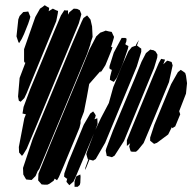

<svg xmlns="http://www.w3.org/2000/svg" viewBox="-20 -717 745 734"><path d="M195 -636 99 -403 82 -361 73 -342 59 -328 52 -332 49 -348 55 -419 77 -477 73 -479 72 -484V-529L115 -652L133 -684L142 -690L151 -697L159 -692L168 -687L167 -679L166 -674L182 -684L194 -678L202 -675L201 -666ZM281 -627 121 -241 82 -148 69 -127 64 -121 59 -127 53 -134 52 -155 73 -265 79 -280 66 -283 67 -289 70 -308 95 -375 188 -599 213 -658 226 -678 232 -677H240V-671V-661L245 -670L262 -684L275 -683L285 -678L291 -663L289 -655ZM88 -627 72 -587 63 -568 53 -552 50 -557 43 -578 50 -643 55 -656 69 -671 80 -672 88 -673 92 -663 96 -653 94 -645ZM313 -511 165 -155 130 -71 124 -63 116 -44 101 -29 88 -30 80 -31 74 -41 69 -50 68 -75 105 -186 256 -550 293 -636 299 -648 313 -658 319 -651 326 -642 332 -616 334 -576 326 -552V-549ZM273 -202 243 -130 224 -84 205 -40 198 -28 189 -34 185 -26 168 -14 161 -11H150L139 -12L134 -18L126 -27V-33L127 -53L171 -162L287 -442L322 -528L348 -578L363 -592L377 -597L384 -600L396 -597L407 -595L412 -584L416 -576L414 -568L405 -539V-537H410L407 -527L392 -490L383 -468L369 -446L364 -440V-445V-446L363 -444L321 -396L312 -346L301 -290L288 -256V-246L284 -229ZM451 -478 435 -439 426 -419 415 -404 407 -408 400 -412 401 -424 408 -451 405 -450 398 -456 399 -465 415 -516 445 -572H459L464 -569L463 -559L459 -548L463 -545L471 -541L469 -531ZM503 -463 382 -171 346 -109 336 -103 322 -107 318 -97 310 -77 305 -67 306 -75 316 -103 318 -108H316L313 -117L310 -128L313 -138L343 -217L366 -266L396 -323L413 -384L446 -465L471 -521L484 -537L495 -541L499 -542L501 -548L511 -564L505 -547L503 -543H504L513 -536L520 -531V-519ZM569 -457 454 -178 418 -122 408 -116 397 -119 388 -121 387 -127 384 -141 386 -149 412 -218 496 -419 521 -481 538 -514 554 -527 556 -530 555 -527 567 -525 575 -520 582 -508 581 -497ZM626 -403 564 -253 529 -170 508 -144 500 -137H486L480 -138L478 -143L474 -157L476 -165L478 -171L477 -169L465 -159V-165V-181L489 -240L566 -427L587 -476L596 -492L611 -489L608 -481L604 -471L619 -485L624 -484L636 -480L640 -467ZM650 -234 639 -227 637 -231 623 -203 580 -171 569 -167 554 -179V-191L570 -240L634 -395L660 -441L671 -450L680 -444L688 -438L691 -428L695 -399L691 -359L665 -292L669 -280ZM343 -216 272 -47 261 -23 253 -16 245 -9 239 -16 234 -22 237 -35 235 -34 225 -42 226 -54 241 -97 300 -240 325 -283 336 -291 342 -283 346 -276 344 -268 341 -261 352 -265 353 -243ZM277 -3H265V-11V-23L269 -36L272 -43L287 -50L288 -42L287 -18L285 -10Z"/></svg>

Font: Rubik Marker Hatch
Style: Regular
Weight: 400
Designer: Hubert and Fischer, NaN
Foundry: Hubert & Fischer, NaN
Version: Version 2.200